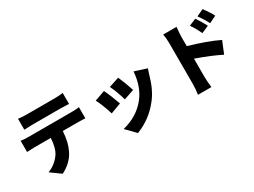

<svg xmlns="http://www.w3.org/2000/svg" viewBox="-56 -1531 3112 2351"><g transform="rotate(-30 1500.0 -355.5)"><path d="M320 -631Q270 -631 204 -627V-782Q258 -774 320 -774H720Q777 -774 836 -782V-627Q762 -631 720 -631ZM822 -525Q882 -525 921 -532V-375Q881 -378 822 -378H604Q595 -223 545 -123Q485 3 342 75L200 -27Q307 -67 377 -165Q427 -239 434 -378H198Q153 -378 97 -374V-532Q151 -525 198 -525Z M1517 -604Q1562 -505 1601 -383L1456 -333Q1421 -457 1373 -557ZM1890 -522Q1876 -483 1862 -435Q1816 -266 1728 -151Q1593 26 1389 104L1262 -26Q1476 -80 1597 -234Q1704 -368 1719 -577ZM1285 -550Q1332 -455 1379 -320L1231 -265Q1181 -423 1139 -498Z M2827 -619Q2788 -695 2734 -769L2833 -815Q2900 -722 2927 -668ZM2684 -561Q2643 -650 2596 -716L2696 -758Q2759 -664 2787 -606ZM2438 -519Q2692 -446 2851 -368L2782 -199Q2656 -264 2438 -342V-85Q2438 -33 2449 66H2259Q2271 -8 2271 -85V-656Q2271 -729 2259 -786H2448Q2438 -691 2438 -656Z"/></g></svg>

Font: Source Han Sans CN Heavy
Style: Bold
Weight: 900
Designer: Ryoko NISHIZUKA (kana & ideographs); Paul D. Hunt (Latin, Greek & Cyrillic); Wenlong ZHANG (bopomofo); Sandoll Communica
Foundry: Adobe Systems Incorporated
Version: Version 1.000;PS 1;hotconv 1.0.78;makeotf.lib2.5.61930